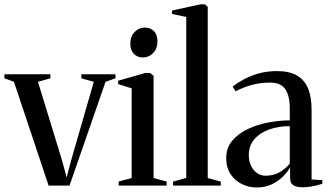

<svg xmlns="http://www.w3.org/2000/svg" viewBox="-33 -838 1487 867"><path d="M186.5 0 30 -468.5 -13 -484.5V-502.5H194.5V-484.5L138.5 -468.5L247.5 -112.5L268 -37L288 -113L390.5 -468.5L334.5 -484.5V-502.5H488.5V-484.5L443.5 -468.5L281 0Z M503 0V-18.5L561.5 -34V-439L500.5 -458.5V-473.5L623.5 -508.5H645L660.5 -495.5V-34L719.5 -18.5V0ZM612 -578.5Q588 -578.5 571.8 -594.5Q555.5 -610.5 555.5 -641Q555.5 -673.5 574.8 -693.5Q594 -713.5 620.5 -713.5H621.5Q645.5 -713.5 661.8 -697.8Q678 -682 678 -651Q678 -619 658.8 -598.8Q639.5 -578.5 613 -578.5Z M808 -34.5V-761.5L744 -775V-790.5L872 -818.5H892L905 -807.5V-34L964 -18V0H748.5V-18Z M1126 8.5Q1091 8.5 1059.8 -6.5Q1028.5 -21.5 1008.5 -51Q988.5 -80.5 988.5 -124.5Q988.5 -170.5 1016 -203Q1043.5 -235.5 1087 -255.8Q1130.5 -276 1180.5 -285.2Q1230.5 -294.5 1275.5 -294.5V-348.5Q1275.5 -382.5 1267.8 -409Q1260 -435.5 1241 -450.2Q1222 -465 1187 -465Q1139 -465 1099.2 -453.2Q1059.5 -441.5 1031 -425.5L1017.5 -446.5Q1036 -462 1065.2 -478.2Q1094.5 -494.5 1133 -505.8Q1171.5 -517 1218 -517Q1273 -517 1307.2 -497.5Q1341.5 -478 1357.8 -439.2Q1374 -400.5 1374 -342V-27.5L1422.5 -24.5V-8Q1412 -4.5 1398 -1Q1384 2.5 1367.5 5Q1351 7.5 1332.5 7.5Q1306 7.5 1291.5 -1.5Q1277 -10.5 1277 -34.5V-83Q1268.5 -65.5 1248 -44Q1227.5 -22.5 1197 -7Q1166.5 8.5 1126 8.5ZM1165.5 -44.5Q1200 -44.5 1226.8 -58.8Q1253.5 -73 1275.5 -99V-268.5Q1224 -268.5 1182 -253.2Q1140 -238 1115.2 -208.8Q1090.5 -179.5 1090.5 -138Q1090.5 -110.5 1100.8 -89.2Q1111 -68 1128.2 -56.2Q1145.5 -44.5 1165.5 -44.5Z"/></svg>

Font: Merriweather 144pt
Style: Regular
Weight: 400
Version: Version 2.100